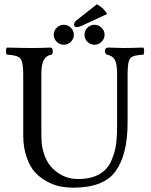

<svg xmlns="http://www.w3.org/2000/svg" viewBox="-20 -870 707 900"><path d="M323.2 9.8Q293.5 9.8 264.2 4.4Q234.9 -1 202.4 -18.1Q169.9 -35.2 145.5 -61Q121.1 -86.9 105 -132.6Q88.9 -178.2 88.9 -235.8V-522.9Q88.9 -582 74.5 -596.9Q60.1 -611.8 12.2 -613.8Q8.3 -617.7 8.1 -629.9Q7.8 -642.1 12.2 -647Q86.4 -645 131.8 -645Q167 -645 216.8 -647Q226.6 -647 227.3 -631.6Q228 -616.2 221.2 -613.8Q197.3 -609.9 185.5 -589.4Q173.8 -568.8 173.8 -522.9V-269Q173.8 -224.1 175.3 -200.4Q176.8 -176.8 189 -141.4Q201.2 -106 226.1 -81.1Q275.9 -31.2 345.2 -30.8Q405.3 -30.8 444.1 -52.5Q482.9 -74.2 500.5 -113.5Q518.1 -152.8 523.4 -189.5Q528.8 -226.1 528.8 -276.9V-522.9Q528.8 -570.8 518.3 -589.8Q507.8 -608.9 481 -613.8Q469.7 -621.6 471.9 -634.3Q474.1 -647 487.8 -647Q501 -647 522.5 -646Q543.9 -645 555.2 -645Q592.3 -645 651.9 -647Q655.8 -642.1 655.8 -630.1Q655.8 -618.2 651.9 -613.8Q604 -611.8 591.1 -597.4Q578.1 -583 578.1 -522.9V-294.9Q578.1 -147 522.7 -68.6Q467.3 9.8 323.2 9.8ZM245.8 -674.1Q231.9 -688 231.9 -707Q231.9 -726.1 245.8 -740Q259.8 -753.9 278.8 -753.9Q297.9 -753.9 312 -740Q326.2 -726.1 326.2 -707Q326.2 -688 312 -674.1Q297.9 -660.2 278.8 -660.2Q259.8 -660.2 245.8 -674.1ZM389.9 -674.1Q376 -688 376 -707Q376 -726.1 389.9 -740Q403.8 -753.9 422.9 -753.9Q441.9 -753.9 456.1 -740Q470.2 -726.1 470.2 -707Q470.2 -688 456.1 -674.1Q441.9 -660.2 422.9 -660.2Q403.8 -660.2 389.9 -674.1ZM434.1 -850.1Q467.3 -832.5 481.9 -804.2L371.1 -752.9Q349.6 -742.2 338.4 -742.7Q326.7 -742.7 327.1 -755.9Q327.1 -765.1 338.4 -774.4Z"/></svg>

Font: Linux Libertine O
Style: Regular
Weight: 400
Designer: Philipp H. Poll
Foundry: Philipp H. Poll
Version: Version 5.3.0